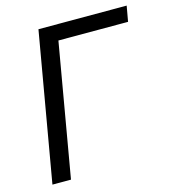

<svg xmlns="http://www.w3.org/2000/svg" viewBox="-107 -799 800 888"><g transform="rotate(-15 293.5 -355.5)"><path d="M567.4 -636.7H233.9L123.5 0H34.7L158.2 -710.9H580.6Z"/></g></svg>

Font: Roboto Mono
Style: Italic
Weight: 400
Designer: Google
Version: Version 2.000985; 2015; ttfautohint (v1.3)